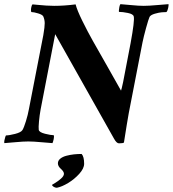

<svg xmlns="http://www.w3.org/2000/svg" viewBox="-38 -667 810 900"><path d="M233.4 98.6Q233.4 85.9 244.4 76.9Q255.4 67.9 272.9 63.2Q290.5 58.6 308.3 56.6Q326.2 54.7 344.7 54.7Q356.4 67.4 356.4 100.6Q356.4 122.6 333.5 147.9Q310.5 173.3 281.2 190.9Q252 208.5 229.5 212.9H226.6Q220.7 212.9 213.4 208.5Q206.1 204.1 206.1 199.2Q206.1 198.7 220 190.7Q233.9 182.6 247.8 170.4Q261.7 158.2 261.7 147.5Q261.7 137.2 247.6 124.8Q233.4 112.3 233.4 98.6ZM215.8 -639.6Q263.7 -639.6 316.4 -646.5Q323.2 -619.6 347.9 -569.3Q372.6 -519 397.5 -474.9Q422.4 -430.7 465.6 -355Q508.8 -279.3 529.3 -242.2Q531.7 -247.6 539.1 -282.2L574.2 -464.8Q593.8 -571.3 588.9 -589.8Q586.4 -601.1 561.5 -606.2Q536.6 -611.3 519.5 -611.3Q519 -612.3 519.3 -618.7Q519.5 -625 521.5 -634.3Q523.4 -643.6 526.4 -647.5Q542 -646.5 577.1 -643.1Q612.3 -639.6 635.7 -639.6Q658.7 -639.6 700 -643.3Q741.2 -647 752 -647.5Q752.9 -642.1 750.2 -629.4Q747.6 -616.7 742.2 -610.4Q733.9 -610.4 720.7 -609.4Q707.5 -608.4 688 -602.8Q668.5 -597.2 663.1 -587.9Q658.2 -577.6 646.7 -536.1Q635.3 -494.6 629.9 -467.8L565.4 -135.7Q558.1 -95.7 543 1Q539.1 4.9 519.5 4.9Q508.3 4.9 496.1 -17.6L220.7 -506.8L152.3 -153.3Q147.5 -127.4 144.8 -98.4Q142.1 -69.3 143.6 -58.6Q145.5 -46.9 173.1 -40Q200.7 -33.2 213.9 -33.2Q216.3 -26.9 213.6 -14.6Q210.9 -2.4 208 3.9Q197.8 3.4 158 -0.2Q118.2 -3.9 94.7 -3.9Q71.3 -3.9 34.9 -0.5Q-1.5 2.9 -17.6 3.9Q-19 0 -17.3 -9Q-15.6 -18.1 -13.2 -25.1Q-10.7 -32.2 -9.8 -32.2Q4.4 -32.2 32.5 -39.3Q60.5 -46.4 67.4 -57.6Q74.2 -68.8 83.5 -98.9Q92.8 -128.9 97.7 -156.2Q109.9 -220.2 131.3 -329.1Q152.8 -438 165 -502Q171.9 -542.5 171.6 -558.6Q171.4 -574.7 165 -589.8Q161.1 -598.1 140.9 -604.2Q120.6 -610.4 109.4 -610.4Q107.4 -611.3 107.2 -618.4Q106.9 -625.5 109.1 -634.8Q111.3 -644 114.3 -646.5Q122.1 -646 141.4 -644Q160.6 -642.1 179 -640.9Q197.3 -639.6 215.8 -639.6Z"/></svg>

Font: Crimson
Style: BoldItalic
Weight: 700
Italic angle: -11°
Version: Version 0.8